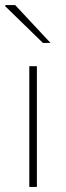

<svg xmlns="http://www.w3.org/2000/svg" viewBox="-20 -740 262 760"><path d="M96 0V-478H126V0ZM150 -570 0 -716 2 -720H40L180 -570Z"/></svg>

Font: Source Sans 3 ExtraLight ExtraLight
Style: Regular
Weight: 250
Version: Version 3.052;hotconv 1.1.0;makeotfexe 2.6.0